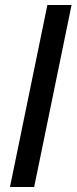

<svg xmlns="http://www.w3.org/2000/svg" viewBox="-20 -750 307 770"><path d="M267 -730 117 0H20L170 -730Z"/></svg>

Font: Nacelle
Style: Italic
Weight: 400
Italic angle: -12°
Designer: Sora Sagano
Foundry: Sora Sagano
Version: Version 1.000;FEAKit 1.0